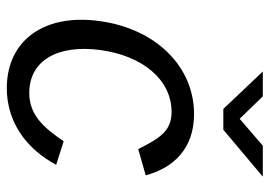

<svg xmlns="http://www.w3.org/2000/svg" viewBox="-134 -648 792 564"><g transform="rotate(90 262.0 -366.0)"><path d="M315 -540C174 -540 64 -426 42 -263C19 -101 98 10 239 10C341 10 419 -50 464 -135L395 -157C354 -97 317 -56 253 -56C158 -56 110 -139 127 -265C144 -389 214 -474 309 -474C366 -474 387 -437 418 -376L495 -398C474 -477 419 -540 315 -540ZM329 -674 263 -742H190L300 -626H361L499 -742H408Z"/></g></svg>

Font: Cheyenne Sans
Style: Italic
Weight: 400
Italic angle: -8.13011°
Designer: The Public Sans project authors (U.S. Web Design System), Libre Franklin designed by Pablo Impallari and Rodrigo Fuenzal
Foundry: The Cheyenne Sans Project Authors
Version: Version 2.007